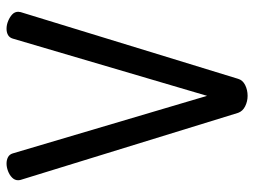

<svg xmlns="http://www.w3.org/2000/svg" viewBox="-115 -656 777 587"><g transform="rotate(-90 273.5 -362.5)"><path d="M274 6Q257 6 242 -1.5Q227 -9 222 -23L17 -688Q16 -692 16 -696Q16 -706 24 -714Q32 -722 44 -726.5Q56 -731 67 -731Q78 -731 86.5 -726.5Q95 -722 98 -712L274 -118L449 -712Q452 -722 460 -726.5Q468 -731 479 -731Q491 -731 503 -726Q515 -721 523 -713.5Q531 -706 531 -695Q531 -694 530.5 -692Q530 -690 530 -688L326 -23Q322 -9 307 -1.5Q292 6 274 6Z"/></g></svg>

Font: Dosis ExtraLight Medium
Style: Regular
Weight: 500
Version: Version 3.001; ttfautohint (v1.8.2)